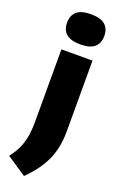

<svg xmlns="http://www.w3.org/2000/svg" viewBox="-212 -857 719 1144"><g transform="rotate(20 147.5 -285.0)"><path d="M107 237 -17.5 154Q11 118.5 27.5 82.5Q44 46.5 51.2 5Q58.5 -36.5 58.5 -89V-548.5H255.5V-96.5Q255.5 -33.5 241.2 22Q227 77.5 194.2 130.2Q161.5 183 107 237ZM153.5 -614.5Q92.5 -614.5 64 -639.2Q35.5 -664 35.5 -709.5Q35.5 -756 64 -780.8Q92.5 -805.5 153.5 -805.5Q215 -805.5 243.2 -780.8Q271.5 -756 271.5 -709.5Q271.5 -664 243.2 -639.2Q215 -614.5 153.5 -614.5Z"/></g></svg>

Font: Encode Sans SemiExpanded ExtraBold
Style: Regular
Weight: 800
Width: 6
Designer: Multiple Designers
Foundry: Impallari Type
Version: Version 3.002